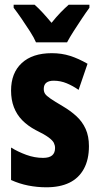

<svg xmlns="http://www.w3.org/2000/svg" viewBox="-20 -786 424 816"><path d="M358 -165Q358 -108 336.5 -68.5Q315 -29 275 -9.5Q235 10 177 10Q138 10 100 2.5Q62 -5 27 -21V-159Q56 -141 91.5 -128Q127 -115 163 -115Q189 -115 201.5 -125.5Q214 -136 214 -157Q214 -168 209 -178.5Q204 -189 186.5 -202Q169 -215 132 -233Q98 -251 74.5 -275Q51 -299 39 -330.5Q27 -362 27 -401Q27 -476 72.5 -518Q118 -560 200 -560Q242 -560 278 -548.5Q314 -537 352 -515L314 -404Q290 -421 263.5 -432Q237 -443 208 -443Q188 -443 177 -434.5Q166 -426 166 -408Q166 -396 171.5 -387.5Q177 -379 194.5 -367Q212 -355 246 -335Q280 -315 305 -292Q330 -269 344 -238Q358 -207 358 -165ZM133 -606Q125 -625 107.5 -652.5Q90 -680 71 -707.5Q52 -735 38 -753V-766H127Q143 -752 161 -732.5Q179 -713 199 -689Q220 -715 237.5 -733Q255 -751 272 -766H360V-753Q346 -734 328 -707Q310 -680 293 -653.5Q276 -627 265 -606Z"/></svg>

Font: Noto Sans Khmer ExtraCondensed ExtraBold
Style: Regular
Weight: 800
Width: 2
Designer: Danh Hong and the Monotype Design Team
Foundry: Monotype Imaging Inc.
Version: Version 2.004